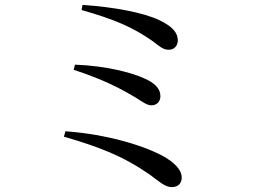

<svg xmlns="http://www.w3.org/2000/svg" viewBox="-20 -745 1040 784"><path d="M706 -579C706 -610 688 -635 630 -663C564 -694 447 -716 317 -725L313 -704C448 -666 523 -633 602 -578C633 -555 646 -541 671 -542C693 -542 706 -561 706 -579ZM286 -481 281 -460C409 -418 478 -380 535 -346C565 -327 581 -315 598 -315C622 -315 635 -332 635 -352C635 -385 610 -407 569 -425C518 -448 417 -476 286 -481ZM247 -209 241 -187C384 -145 479 -110 593 -31C629 -4 655 19 680 19C711 19 722 1 722 -21C722 -46 701 -73 662 -98C582 -148 417 -197 247 -209Z"/></svg>

Font: Noto Serif KR Medium
Style: Regular
Weight: 500
Designer: Ryoko NISHIZUKA 西塚涼子 (kana & ideographs); Frank Grießhammer (Latin, Greek & Cyrillic); Wenlong ZHANG 张文龙 (bopomofo); San
Foundry: Adobe
Version: Version 2.001;hotconv 1.1.0;makeotfexe 2.6.0